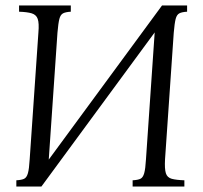

<svg xmlns="http://www.w3.org/2000/svg" viewBox="-20 -685 747 705"><path d="M618 -565 586 -100Q584 -65 589 -49Q594 -33 610.5 -28.5Q627 -24 657 -23V0H467V-23Q486 -24 495.5 -28.5Q505 -33 509.5 -49Q514 -65 516 -100L548 -566L132 0H40V-23Q59 -24 68.5 -28.5Q78 -33 82.5 -49Q87 -65 89 -100L121 -565Q124 -600 118.5 -615.5Q113 -631 96.5 -636Q80 -641 50 -642V-665H240V-642Q221 -641 211.5 -636Q202 -631 198 -615.5Q194 -600 191 -565L159 -99L575 -665H667V-642Q648 -641 638.5 -636Q629 -631 625 -615.5Q621 -600 618 -565Z"/></svg>

Font: Bona Nova
Style: Italic
Weight: 400
Italic angle: -4°
Designer: Mateusz Machalski
Foundry: Capitalics
Version: Version 4.001; ttfautohint (v1.8.3)